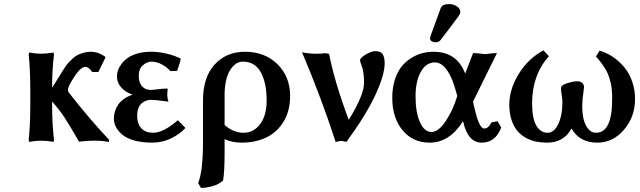

<svg xmlns="http://www.w3.org/2000/svg" viewBox="-20 -696 3169 950"><path d="M129.9 -181.2V-249Q129.9 -353 122.1 -423.8L124 -436Q158.2 -430.2 184.1 -430.2Q209 -430.2 245.1 -436L247.1 -423.8Q237.8 -351.6 237.8 -262.2Q247.1 -275.4 271 -314.9V-314Q281.2 -331.1 285.6 -338.6Q290 -346.2 301 -362.5Q312 -378.9 319.8 -387.2Q327.6 -395.5 340.8 -407.5Q354 -419.4 366.2 -425Q378.4 -430.7 394.8 -435.3Q411.1 -439.9 429.2 -439.9Q466.3 -439.9 501 -415L502 -412.1L466.8 -339.8H436Q429.2 -350.6 420.2 -357.9Q411.1 -365.2 403.8 -365.2Q397.5 -365.2 393.1 -363.5Q388.7 -361.8 378.7 -354.2Q368.7 -346.7 354 -325.7Q339.4 -304.7 320.8 -271H321.8L315.9 -254.9Q315.9 -246.1 318.8 -240.2Q419.9 -110.4 520 -3.9L518.1 6.8Q490.2 0 444.8 0Q412.6 0 371.1 4.9Q324.7 -75.7 299.3 -114.5Q273.9 -153.3 237.8 -193.8V-181.2Q237.8 -82 247.1 -5.9L245.1 5.9Q209 0 184.1 0Q158.2 0 124 5.9L122.1 -5.9Q129.9 -76.7 129.9 -181.2Z M728.5 -391.1Q706.1 -390.1 686.3 -372.6Q666.5 -355 666.5 -320.8Q666.5 -287.1 682.9 -269Q699.2 -251 725.6 -251Q736.3 -251 774.4 -255.9Q790 -257.8 809.6 -257.8Q809.6 -256.8 809.1 -251.5Q808.6 -246.1 808.6 -245.1Q808.6 -242.2 808.1 -236.3Q807.6 -230.5 807.6 -226.1Q807.6 -210 813.5 -192.9Q811.5 -192.9 793 -195.6Q774.4 -198.2 755.4 -200.2Q736.3 -202.1 726.6 -202.1Q715.8 -202.1 705.1 -198.5Q694.3 -194.8 683.3 -186.8Q672.4 -178.7 665.5 -162.6Q658.7 -146.5 658.7 -124Q658.7 -83 679.4 -61Q700.2 -39.1 737.8 -39.1Q788.6 -39.1 859.9 -101.1L897.5 -63Q870.6 -33.2 827.9 -12Q785.2 9.3 733.4 9.8Q683.6 9.8 645.5 -0.7Q607.4 -11.2 585.9 -29.1Q564.5 -46.9 554 -66.9Q543.5 -86.9 543.5 -108.9Q543.5 -147.9 565.4 -179.2Q587.4 -210.4 635.7 -228Q600.6 -239.7 579.6 -263.4Q558.6 -287.1 558.6 -318.8Q558.6 -332 563.5 -347.2Q568.4 -362.3 580.8 -379.2Q593.3 -396 611.6 -409.2Q629.9 -422.4 659.7 -431.2Q689.5 -439.9 725.6 -439.9Q762.7 -440.4 804 -430.7Q845.2 -420.9 874.5 -405.8Q873 -392.6 856.4 -345.2L822.8 -344.2Q804.2 -365.7 778.8 -378.4Q753.4 -391.1 728.5 -391.1Z M1083.5 198.2 1078.6 201.2Q1063 215.8 1032 224.9Q1001 233.9 974.6 233.9L960.4 210Q984.4 151.4 984.4 5.9V-199.2Q984.4 -314 1042.2 -377Q1100.1 -439.9 1192.4 -439.9Q1290.5 -439.9 1353 -378.2Q1415.5 -316.4 1415.5 -221.2Q1415.5 -147 1383.1 -94Q1350.6 -41 1297.1 -15.6Q1243.7 9.8 1175.3 9.8Q1127.4 9.8 1091.3 -7.8V55.2Q1091.3 159.2 1083.5 198.2ZM1299.3 -198.2Q1299.3 -286.1 1270.3 -338.6Q1241.2 -391.1 1180.7 -391.1Q1168.9 -391.1 1157.2 -386Q1145.5 -380.9 1133.5 -368.7Q1121.6 -356.4 1112.3 -338.1Q1103 -319.8 1097.2 -291Q1091.3 -262.2 1091.3 -227.1V-78.1L1086.4 -82Q1132.3 -39.1 1184.6 -39.1Q1234.9 -39.1 1267.1 -81.8Q1299.3 -124.5 1299.3 -198.2Z M1590.3 -433.1 1608.4 -429.2Q1636.2 -287.1 1705.6 -103Q1781.2 -225.6 1781.2 -285.2Q1781.2 -296.4 1780.8 -306.4Q1780.3 -316.4 1779.5 -323.7Q1778.8 -331.1 1777.3 -339.4Q1775.9 -347.7 1775.1 -351.8Q1774.4 -356 1772 -363.3Q1769.5 -370.6 1768.8 -372.8Q1768.1 -375 1765.4 -382.3Q1762.7 -389.6 1762.2 -391.1H1763.7Q1763.2 -392.1 1762 -395Q1760.7 -397.9 1760.3 -398.9Q1768.1 -414.6 1793.9 -428.7Q1819.8 -442.9 1836.4 -442.9Q1864.7 -442.9 1874 -427Q1883.3 -411.1 1883.3 -383.8Q1883.3 -325.7 1837.9 -227.3Q1792.5 -128.9 1694.3 5.9Q1671.4 1 1669.4 1L1640.6 5.9Q1572.3 -205.6 1474.6 -437Q1510.7 -430.2 1544.4 -430.2Q1578.1 -430.2 1590.3 -433.1Z M2412.1 -90.8 2441.9 -96.2 2460 -64.9Q2431.6 9.8 2363.8 9.8Q2295.4 9.8 2272 -92.8L2271 -96.2Q2204.1 9.8 2106 9.8Q2022.9 9.8 1971.9 -51.3Q1920.9 -112.3 1920.9 -211.9Q1920.9 -262.2 1934.1 -302.5Q1947.3 -342.8 1968 -367.9Q1988.8 -393.1 2016.4 -409.9Q2043.9 -426.8 2070.8 -433.3Q2097.7 -439.9 2125 -439.9Q2240.7 -439.9 2281.7 -332Q2294.9 -367.7 2320.8 -433.1Q2342.3 -433.1 2352.1 -431.2L2379.9 -428.2Q2385.7 -428.2 2395.3 -429.7Q2404.8 -431.2 2406.7 -431.2Q2414.6 -433.1 2439 -433.1L2318.8 -189.9L2320.8 -192.9Q2322.3 -181.6 2327.6 -161.6Q2333 -141.6 2334 -136.2Q2353.5 -60.1 2376 -60.1Q2396.5 -60.1 2412.1 -90.8ZM2115.7 -43Q2148.9 -43 2185.1 -96.4Q2221.2 -149.9 2243.2 -223.1L2242.2 -221.2Q2241.7 -224.6 2239.5 -231.7Q2237.3 -238.8 2236.8 -241.2Q2219.7 -308.1 2192.6 -347.7Q2165.5 -387.2 2131.8 -387.2Q2088.9 -387.2 2062.5 -341.1Q2036.1 -294.9 2036.1 -219.2Q2036.1 -140.6 2057.6 -91.8Q2079.1 -43 2115.7 -43ZM2202.1 -675.8Q2223.1 -675.8 2240.5 -664.6Q2257.8 -653.3 2257.8 -637.2Q2257.8 -630.4 2249 -616.2Q2193.8 -541.5 2159.2 -497.1Q2150.9 -486.8 2135.7 -486.8Q2123 -486.8 2115.5 -492.2Q2107.9 -497.6 2107.9 -504.9Q2107.9 -507.3 2109.9 -517.1L2161.1 -657.2Q2168.5 -675.8 2202.1 -675.8Z M3122.1 -206.1Q3122.1 -118.2 3067.6 -54.2Q3013.2 9.8 2936 9.8Q2847.7 9.8 2807.6 -60.1Q2770 9.8 2686 9.8Q2657.2 9.8 2631.3 4.4Q2605.5 -1 2581.1 -14.6Q2556.6 -28.3 2539.1 -49.3Q2521.5 -70.3 2510.7 -103.3Q2500 -136.2 2500 -178.2Q2500 -254.4 2546.9 -330.6Q2593.8 -406.7 2668.9 -446.8L2695.8 -418Q2612.8 -324.7 2612.8 -185.1Q2612.8 -109.9 2633.8 -74.5Q2654.8 -39.1 2689 -39.1Q2721.2 -39.1 2741.9 -81.3Q2762.7 -123.5 2762.7 -192.9Q2762.7 -204.6 2758.8 -229Q2755.9 -243.7 2755.9 -261.2Q2755.9 -274.4 2786.4 -284.2Q2816.9 -293.9 2836.9 -293.9Q2852.1 -293.9 2860.8 -285.9Q2869.6 -277.8 2869.6 -264.2L2866.7 -238.8Q2860.8 -202.6 2860.8 -169.9Q2860.8 -108.4 2880.1 -73.7Q2899.4 -39.1 2928.7 -39.1Q3008.8 -39.1 3008.8 -203.1Q3008.8 -220.2 3008.8 -225.1Q3008.8 -230 3007.3 -249.3Q3005.9 -268.6 3003.4 -279.3Q3001 -290 2995.1 -309.8Q2989.3 -329.6 2981 -344.7Q2972.7 -359.9 2959.2 -379.2Q2945.8 -398.4 2928.7 -416L2946.8 -445.8Q2969.2 -439 2991.9 -427Q3014.6 -415 3038.6 -394.3Q3062.5 -373.5 3080.6 -347.7Q3098.6 -321.8 3110.4 -284.9Q3122.1 -248 3122.1 -206.1Z"/></svg>

Font: Linear Smooth
Style: Bold
Weight: 700
Designer: Philipp H. Poll, Flanker
Foundry: Philipp H. Poll, reworked by Flanker
Version: Version 1.061 | FøM Fix